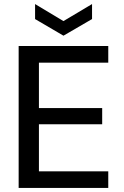

<svg xmlns="http://www.w3.org/2000/svg" viewBox="-20 -927 610 947"><path d="M72 0V-700H514V-618H172V-394H484V-314H172V-82H514V0ZM293 -751 153 -833V-907L293 -823L434 -907V-833Z"/></svg>

Font: DMSans_18ptMedium
Style: Regular
Weight: 500
Designer: Colophon Foundry, Jonny Pinhorn
Foundry: Colophon Foundry
Version: Version 4.004;gftools[0.9.30]